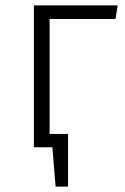

<svg xmlns="http://www.w3.org/2000/svg" viewBox="-20 -543 462 708"><path d="M406 -473 414 -523H105V0H173L185 145H231V-49H163V-473Z"/></svg>

Font: FiraGO Light
Style: Regular
Weight: 300
Designer: bBox Type
Foundry: bBox Type GmbH
Version: Version 1.001;PS 001.001;hotconv 1.0.88;makeotf.lib2.5.64775